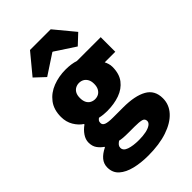

<svg xmlns="http://www.w3.org/2000/svg" viewBox="-277 -847 1154 1154"><g transform="rotate(-45 300.0 -270.0)"><path d="M269 206Q207 206 156 193.5Q105 181 74.5 154Q44 127 44 82Q44 51 63.5 27.5Q83 4 120 -14V-18Q99 -32 84.5 -52.5Q70 -73 70 -104Q70 -130 87 -155Q104 -180 130 -198V-202Q102 -220 82 -253.5Q62 -287 62 -330Q62 -392 93 -432.5Q124 -473 174.5 -492.5Q225 -512 283 -512Q331 -512 368 -500H570V-376H480Q485 -367 489.5 -353Q494 -339 494 -324Q494 -265 466 -228.5Q438 -192 390.5 -175Q343 -158 283 -158Q270 -158 254 -159.5Q238 -161 220 -165Q211 -158 207.5 -152.5Q204 -147 204 -136Q204 -120 222 -113Q240 -106 282 -106H367Q466 -106 520.5 -75.5Q575 -45 575 24Q575 78 537.5 119Q500 160 431.5 183Q363 206 269 206ZM283 -260Q300 -260 313.5 -267.5Q327 -275 335.5 -290.5Q344 -306 344 -330Q344 -353 335.5 -368Q327 -383 313.5 -390.5Q300 -398 283 -398Q267 -398 253 -390.5Q239 -383 231 -368Q223 -353 223 -330Q223 -306 231 -290.5Q239 -275 253 -267.5Q267 -260 283 -260ZM296 100Q330 100 356 94.5Q382 89 397 78.5Q412 68 412 54Q412 34 392 29Q372 24 334 24H284Q255 24 238 22.5Q221 21 208 18Q195 27 189 35Q183 43 183 54Q183 78 214.5 89Q246 100 296 100ZM173 -558 109 -618 215 -746H391L497 -618L433 -558L305 -642H301Z"/></g></svg>

Font: Source Code Pro ExtraLight Black
Style: Regular
Weight: 900
Monospace: yes
Version: Version 1.018;hotconv 1.0.116;makeotfexe 2.5.65601